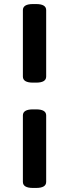

<svg xmlns="http://www.w3.org/2000/svg" viewBox="-20 -790 340 948"><path d="M143 -382Q93 -382 93 -412V-740Q93 -770 143 -770H158Q208 -770 208 -740V-412Q208 -382 158 -382ZM143 138Q93 138 93 108V-220Q93 -250 143 -250H158Q208 -250 208 -220V108Q208 138 158 138Z"/></svg>

Font: Asap Expanded
Style: Bold
Weight: 700
Width: 7
Designer: Pablo Cosgaya
Foundry: Omnibus-Type
Version: Version 3.001; ttfautohint (v1.8.4.7-5d5b)